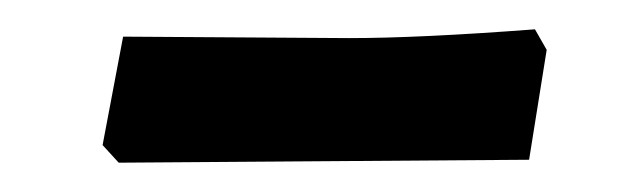

<svg xmlns="http://www.w3.org/2000/svg" viewBox="-20 -680 438 131"><path d="M50 -581 64 -655 218 -654Q266 -654 345 -660L353 -646L341 -571L200 -570L61 -569Z"/></svg>

Font: Alegreya
Style: Bold
Weight: 700
Designer: Juan Pablo del Peral
Foundry: Huerta Tipografica
Version: Version 2.008; ttfautohint (v1.8)